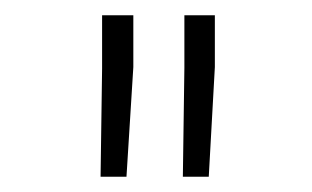

<svg xmlns="http://www.w3.org/2000/svg" viewBox="-20 -760 410 252"><path d="M112 -528 114 -670V-740H155V-672L146 -528ZM220 -528 222 -671V-740H262V-672L254 -528Z"/></svg>

Font: Freesentation 2 ExtraLight
Style: Regular
Weight: 260
Designer: glyphs from Roboto by Christian Robertson / Hangul glyphs from Noto Sans CJK(Source Han Sans) by Jang Soo-young and Kang
Foundry: PT&
Version: Version 2.001